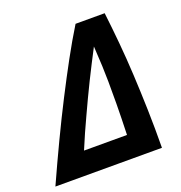

<svg xmlns="http://www.w3.org/2000/svg" viewBox="-175 -802 861 911"><g transform="rotate(-20 255.5 -346.5)"><path d="M-49 0Q-2 -104 43.5 -199.5Q89 -295 133.5 -382Q178 -469 220.5 -547Q263 -625 305 -693H452Q461 -618 468.5 -537Q476 -456 480.5 -370Q485 -284 487.5 -191.5Q490 -99 489 0ZM137 -114H354Q357 -205 357.5 -270.5Q358 -336 357.5 -382Q357 -428 355.5 -460Q354 -492 352.5 -516Q351 -540 350 -562Q331 -526 312.5 -489.5Q294 -453 275.5 -416Q257 -379 239.5 -341.5Q222 -304 204.5 -266.5Q187 -229 170 -191Q153 -153 137 -114Z"/></g></svg>

Font: Ubuntu Sans Mono
Style: Bold Italic
Weight: 700
Italic angle: -13.5°
Monospace: yes
Designer: Dalton Maag Ltd
Foundry: Dalton Maag Ltd
Version: Version 1.006